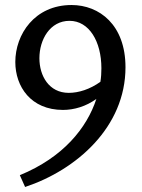

<svg xmlns="http://www.w3.org/2000/svg" viewBox="-20 -529 564 765"><path d="M265 -509C118 -509 41 -392 41 -282C41 -184 103 -91 231 -91C275 -91 323 -105 364 -135C326 -19 232 98 59 169L80 216C285 148 480 -23 480 -261C480 -430 376 -509 265 -509ZM137 -297C137 -371 179 -446 257 -446C335 -446 384 -364 384 -257C384 -239 383 -221 380 -203C338 -173 293 -159 254 -159C175 -159 137 -227 137 -297Z"/></svg>

Font: Rosario
Style: Regular
Weight: 400
Designer: Hector Gatti
Foundry: Omnibus Type
Version: Version 1.100